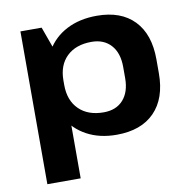

<svg xmlns="http://www.w3.org/2000/svg" viewBox="-81 -630 884 891"><g transform="rotate(-10 361.0 -185.0)"><path d="M428 10Q348 10 288 -22.5Q228 -55 195 -113.5Q162 -172 161 -251V-292Q162 -371 195.5 -429Q229 -487 290 -518.5Q351 -550 432 -550Q546 -550 608 -485.5Q670 -421 670 -303V-237Q670 -119 607 -54.5Q544 10 428 10ZM71 -540H171L228 -382V180H71ZM387 -103Q446 -103 479 -140Q512 -177 512 -242V-295Q512 -361 478.5 -398Q445 -435 387 -435Q313 -435 270.5 -394Q228 -353 228 -281V-260Q228 -187 270.5 -145Q313 -103 387 -103Z"/></g></svg>

Font: Pathway Extreme
Style: Bold
Weight: 700
Designer: Eduardo Rodriguez Tunni
Foundry: Eduardo Rodriguez Tunni
Version: Version 1.001;gftools[0.9.26]